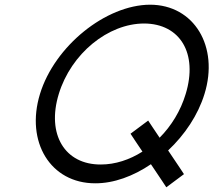

<svg xmlns="http://www.w3.org/2000/svg" viewBox="-20 -760 908 817"><path d="M150.1 -360C212.4 -564 429.9 -739 618.2 -740C806.2 -740 912.8 -562 850.1 -360C822.8 -270.8 766.3 -186.4 695.4 -119.9L743.7 -48L762.8 -19L687.7 37L668.6 8L622.2 -61.2C547.4 -10.4 464.1 20.4 384.9 20C194.9 20 87.7 -156 150.1 -360ZM230.1 -360C177.5 -188 256 -59 409.3 -60C470 -60 531.2 -80 586.1 -114.9L554.5 -162L535.4 -191L610.5 -247L629.7 -218L659.2 -174C709 -224.2 748.5 -288.1 770.1 -360C823 -533 746.5 -659 593.8 -660C439.8 -660 282.6 -532 230.1 -360Z"/></svg>

Font: Nordica Plus
Style: NordicaClassicLightObl
Weight: 300
Version: Version 1.01